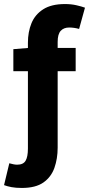

<svg xmlns="http://www.w3.org/2000/svg" viewBox="-48 -733 440 949"><path d="M60 196Q30 196 9 192Q-12 188 -28 182L-2 74Q9 77 18.5 79Q28 81 37 81Q67 81 78.5 61.5Q90 42 90 1V-522Q90 -575 107.5 -618Q125 -661 165.5 -687Q206 -713 273 -713Q304 -713 330 -707Q356 -701 372 -695L343 -590Q318 -597 294 -597Q267 -597 252 -580.5Q237 -564 237 -526V-3Q237 51 221 96.5Q205 142 166.5 169Q128 196 60 196ZM18 -381V-490L92 -496H326V-381Z"/></svg>

Font: Source Sans 3 ExtraLight
Style: Bold
Weight: 700
Version: Version 3.052;hotconv 1.1.0;makeotfexe 2.6.0